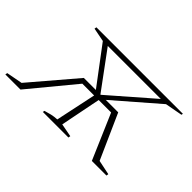

<svg xmlns="http://www.w3.org/2000/svg" viewBox="-102 -765 1014 1014"><g transform="rotate(45 405.0 -258.0)"><path d="M266 0 268 -10Q287 -16 306.5 -20.5Q326 -25 348 -26L396 -253H308L99 0H-14L-12 -12L78 -29L292 -280H382L225 -489L148 -504L150 -516H796L794 -507L697 -489L456 -280H549L661 -29L743 -12L741 0H632L523 -253H430L385 -26L459 -12L457 0ZM262 -489 416 -280H418L658 -489Z"/></g></svg>

Font: Piazzolla SC Thin
Style: Italic
Weight: 100
Italic angle: -11.3°
Designer: Juan Pablo del Peral
Foundry: Huerta Tipografica
Version: Version 1.330